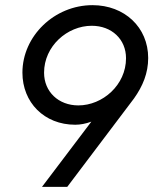

<svg xmlns="http://www.w3.org/2000/svg" viewBox="-20 -725 600 745"><path d="M143 0H241L500 -343C534 -391 555 -441 555 -500C555 -619 463 -705 339 -705C191 -705 67 -585 67 -443C67 -328 151 -241 272 -241C291.5 -241 313 -245 334.5 -253ZM151 -443C151 -546 241 -625 336 -625C413 -625 469 -573 469 -499C469 -395 378 -316 284 -316C207 -316 151 -369 151 -443Z"/></svg>

Font: HK Grotesk
Style: Italic
Weight: 400
Italic angle: -16°
Designer: Alfredo Marco Pradil
Foundry: Hanken Design Co.
Version: Version 3.001;FEAKit 1.0